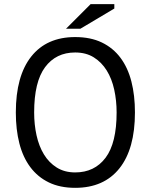

<svg xmlns="http://www.w3.org/2000/svg" viewBox="-20 -890 724 922"><path d="M56 0ZM56 -350Q56 -525 130 -618.5Q204 -712 341 -712Q415 -712 469 -686Q523 -660 558.5 -612.5Q594 -565 611 -498.5Q628 -432 628 -350Q628 -175 553.5 -81.5Q479 12 341 12Q268 12 214.5 -14Q161 -40 125.5 -87.5Q90 -135 73 -201.5Q56 -268 56 -350ZM144 -350Q144 -292 155.5 -240Q167 -188 191 -148.5Q215 -109 252.5 -85.5Q290 -62 341 -62Q434 -62 487 -132.5Q540 -203 540 -350Q540 -407 528.5 -459.5Q517 -512 492.5 -551.5Q468 -591 430.5 -614.5Q393 -638 341 -638Q249 -638 196.5 -567.5Q144 -497 144 -350ZM415 -870H529V-849L366 -752H297Z"/></svg>

Font: PT Sans
Style: Regular
Weight: 400
Version: Version 2.003W OFL; ttfautohint (v1.6)